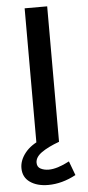

<svg xmlns="http://www.w3.org/2000/svg" viewBox="-58 -676 414 908"><g transform="rotate(-5 149.0 -222.0)"><path d="M95 0V-643H202V0ZM265.5 163.5Q199.5 199 133.5 199Q81 199 47.5 175.5Q14 152 14 108.5Q14 71.5 41.5 36.8Q69 2 122.5 -19.5L202 0Q149 19.5 118.2 41.2Q87.5 63 87.5 89.5Q87.5 110 104.2 118.5Q121 127 142.5 127Q182.5 127 240.5 96.5Z"/></g></svg>

Font: Karla SemiBold
Style: Regular
Weight: 600
Designer: Jonathan Pinhorn
Version: Version 2.004; ttfautohint (v1.8.4.7-5d5b);gftools[0.9.33]